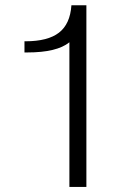

<svg xmlns="http://www.w3.org/2000/svg" viewBox="-20 -739 540 739"><path d="M247.1 -19.5H312.5V-718.8H254.9Q250 -646.5 207 -613.3Q164.1 -580.1 78.1 -580.1H74.2V-537.1H84Q142.6 -537.1 182.6 -546.9Q222.7 -556.6 247.1 -576.2Z"/></svg>

Font: DotumChe
Style: Regular
Weight: 400
Monospace: yes
Version: Version 2.21